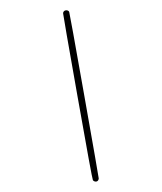

<svg xmlns="http://www.w3.org/2000/svg" viewBox="-244 -835 988 1171"><g transform="rotate(-30 250.0 -250.0)"><path d="M75 250Q68 250 62 244Q56 238 56 231Q56 221 230 -257.5Q404 -736 407 -740Q412 -750 425 -750Q433 -749 439 -743Q445 -737 444 -730Q444 -725 270.5 -247.5Q97 230 92 240Q85 250 75 250Z"/></g></svg>

Font: KaTeX_SansSerif
Style: Regular
Weight: 400
Version: Version 1.1; ttfautohint (v1.3)